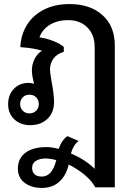

<svg xmlns="http://www.w3.org/2000/svg" viewBox="-20 -606 655 945"><path d="M545 -383V316H449Q432 284 396.5 254.5Q361 225 318 204Q306 257 272.5 288Q239 319 185 319Q135 319 101.5 294Q68 269 68 224Q68 174 105 146Q142 118 209 118Q237 118 269 127Q283 84 312 64L367 88Q341 107 329 149Q402 181 446 225V-373Q446 -435 410 -471Q374 -507 315 -507Q265 -507 227 -485Q189 -463 174 -422Q210 -417 243 -404Q276 -391 294 -375V-351Q260 -341 243 -317.5Q226 -294 226 -263Q226 -250 234 -204Q246 -142 246 -104Q246 -52 213.5 -21Q181 10 129 10Q81 10 50.5 -18.5Q20 -47 20 -93Q20 -139 48 -168.5Q76 -198 121 -198Q132 -198 148 -194Q137 -233 137 -259Q137 -290 150.5 -316.5Q164 -343 187 -356Q150 -369 80 -374Q83 -436 113 -484Q143 -532 197 -559Q251 -586 322 -586Q424 -586 484.5 -531.5Q545 -477 545 -383ZM171 -94Q171 -114 158 -127Q145 -140 125 -140Q105 -140 92 -127Q79 -114 79 -94Q79 -74 92 -61Q105 -48 125 -48Q145 -48 158 -61Q171 -74 171 -94ZM257 182Q227 174 204 174Q175 174 156.5 186Q138 198 138 220Q138 240 150 251.5Q162 263 186 263Q237 263 257 182Z"/></svg>

Font: Sarabun Medium
Style: Regular
Weight: 500
Designer: Suppakit Chalermlarp | Katatrad Co.,Ltd.
Foundry: Cadson Demak Co.,Ltd.
Version: Version 1.000; ttfautohint (v1.6)